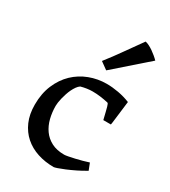

<svg xmlns="http://www.w3.org/2000/svg" viewBox="-197 -901 895 1009"><g transform="rotate(30 250.5 -396.5)"><path d="M43.9 -225.1Q43.9 -293 66.4 -345.9Q88.9 -398.9 126.7 -435.1Q164.6 -471.2 214.1 -490Q263.7 -508.8 317.4 -508.8Q351.6 -508.8 389.2 -502Q426.8 -495.1 460.9 -481.4Q460.4 -478 459 -466.1Q457.5 -454.1 455.6 -437.7Q453.6 -421.4 451.4 -403.3Q449.2 -385.3 447.3 -369.9Q445.3 -354.5 444.1 -344.5Q442.9 -334.5 442.4 -334.5H396.5Q390.1 -360.8 386 -377.9Q381.8 -395 378.9 -405.3Q376 -415.5 373.8 -419.9Q371.6 -424.3 368.7 -425.3Q344.7 -430.7 321.3 -433.8Q297.9 -437 272.5 -437Q256.3 -437 238.3 -434.3Q220.2 -431.6 203.1 -426.8Q193.4 -420.4 185.1 -408.7Q176.8 -397 169.9 -382.8Q163.1 -368.7 158 -353Q152.8 -337.4 149.2 -322.5Q145.5 -307.6 143.8 -294.9Q142.1 -282.2 142.1 -274.4Q142.1 -235.4 151.1 -199.2Q160.2 -163.1 179.9 -135.3Q199.7 -107.4 231.4 -90.8Q263.2 -74.2 309.1 -74.2Q316.4 -74.2 333 -77.4Q349.6 -80.6 369.9 -85.2Q390.1 -89.8 410.6 -95.5Q431.2 -101.1 446.8 -106.4L462.9 -65.4Q435.5 -48.8 407.5 -35.2Q379.4 -21.5 355.5 -11.5Q331.5 -1.5 314.7 4.2Q297.9 9.8 293.9 9.8Q241.2 9.8 195.6 -5.1Q149.9 -20 116.2 -49.6Q82.5 -79.1 63.2 -123Q43.9 -167 43.9 -225.1ZM234.9 -600.1Q273.4 -648.9 309.3 -700.2Q345.2 -751.5 382.8 -803.2Q393.1 -801.3 405.8 -794.9Q418.5 -788.6 431.2 -779.8Q443.8 -771 455.8 -761Q467.8 -751 476.6 -741.7L278.8 -568.4Z"/></g></svg>

Font: Donegal One
Style: Regular
Weight: 400
Designer: Gary Lonergan
Foundry: Sorkin Type Co.
Version: Version 1.004